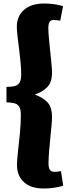

<svg xmlns="http://www.w3.org/2000/svg" viewBox="-20 -844 405 1096"><path d="M229 232Q156 232 116.5 195.5Q77 159 77 98Q77 70 82.5 22Q88 -26 93.5 -81.5Q99 -137 99 -188Q99 -223 88 -237.5Q77 -252 58.5 -255.5Q40 -259 17 -260V-348Q40 -348 59 -351.5Q78 -355 89.5 -369.5Q101 -384 101 -419Q101 -449 97.5 -487Q94 -525 89 -564Q84 -603 80 -636.5Q76 -670 76 -691Q76 -752 117.5 -788Q159 -824 232 -824Q290 -824 340 -809L324 -726Q316 -727 307 -728.5Q298 -730 287 -730Q271 -730 263.5 -719.5Q256 -709 256 -683Q256 -659 259.5 -624Q263 -589 266.5 -552Q270 -515 273.5 -482.5Q277 -450 277 -431Q277 -375 250 -347Q223 -319 178 -304Q223 -289 250 -261Q277 -233 277 -176Q277 -158 274 -125Q271 -92 267 -53.5Q263 -15 260 22.5Q257 60 257 88Q257 115 265 126Q273 137 293 137Q300 137 310 135.5Q320 134 328 133L341 216Q290 232 229 232Z"/></svg>

Font: Literata 12pt ExtraBold
Style: Regular
Weight: 800
Designer: Latin by Veronika Burian and Jose Scaglione. Greek by Irene Vlachou. Cyrillic by Vera Evstafieva.
Foundry: TypeTogether
Version: Version 3.002